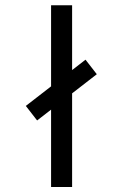

<svg xmlns="http://www.w3.org/2000/svg" viewBox="-20 -722 464 745"><path d="M124 -254.6 80.2 -311 311.8 -490.4 355.6 -434ZM178.2 3.6V-701.6H259.8V3.6Z"/></svg>

Font: Stick No Bills ExtraLight
Style: Regular
Weight: 200
Designer: Kosala Senevirathne, Siva Puranthara, Lasantha Premarathna, Tharique Azeez
Foundry: mooniak
Version: Version 2.000